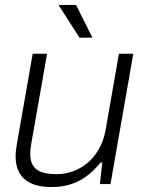

<svg xmlns="http://www.w3.org/2000/svg" viewBox="-20 -743 584 775"><path d="M301 -591H353L287 -723H219L218 -720ZM187 12C257 12 323 -9 386 -87H393L383 0H426L518 -526H460L406 -217C384 -96 292 -40 209 -40C147 -40 102 -55 102 -122C102 -133 104 -148 106 -162L170 -526H112L48 -161C45 -144 43 -127 43 -112C43 -22 103 12 187 12Z"/></svg>

Font: Archivo ExtraLight
Style: Italic
Weight: 200
Italic angle: -10°
Designer: Hector Gatti
Foundry: Omnibus-Type
Version: Version 2.001